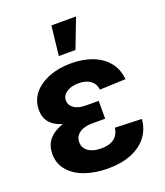

<svg xmlns="http://www.w3.org/2000/svg" viewBox="-138 -833 803 937"><g transform="rotate(-20 263.5 -364.5)"><path d="M261.7 11.2Q196.3 11.2 143.6 -7.3Q90.8 -25.9 60.1 -61.8Q29.3 -97.7 29.3 -148.4Q29.3 -186 46.6 -212.2Q64 -238.3 95.2 -254.6Q126.5 -271 168 -278.3Q209.5 -285.6 256.8 -285.6H330.6V-222.2H264.2Q236.3 -222.2 215.6 -214.6Q194.8 -207 183.6 -192.6Q172.4 -178.2 172.4 -157.7Q172.4 -127.4 196.8 -109.9Q221.2 -92.3 264.2 -92.3Q293.5 -92.3 313.7 -100.6Q334 -108.9 345.5 -125Q356.9 -141.1 359.9 -164.6L498.5 -159.7Q494.1 -106.4 464.1 -68.1Q434.1 -29.8 382.6 -9.3Q331.1 11.2 261.7 11.2ZM262.7 -252.9Q211.4 -252.9 170.2 -259Q128.9 -265.1 100.1 -278.8Q71.3 -292.5 56.2 -315.4Q41 -338.4 41 -372.6Q41 -421.4 70.3 -457.3Q99.6 -493.2 150.6 -513.2Q201.7 -533.2 266.1 -533.2Q328.1 -533.2 377 -514.2Q425.8 -495.1 455.3 -458.7Q484.9 -422.4 489.7 -369.6L355 -364.3Q351.6 -395 328.9 -412.1Q306.2 -429.2 267.1 -429.2Q229 -429.2 204.8 -413.1Q180.7 -397 180.7 -370.6Q180.7 -347.2 202.6 -331.1Q224.6 -314.9 266.6 -314.9H330.6V-252.9ZM222.7 -586.9 239.7 -739.7H367.7L309.1 -586.9Z"/></g></svg>

Font: Inter 28pt
Style: Bold
Weight: 700
Designer: Rasmus Andersson
Foundry: rsms
Version: Version 4.001;git-66647c0bb